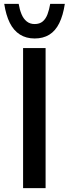

<svg xmlns="http://www.w3.org/2000/svg" viewBox="-20 -978 357 998"><path d="M100 -728H217V0H100ZM160 -778Q116 -778 83.5 -798.5Q51 -819 31 -859Q11 -899 2 -958H77Q82 -928 92 -904Q102 -880 119 -866.5Q136 -853 160 -853Q186 -853 202 -866.5Q218 -880 227 -904Q236 -928 241 -958H317Q308 -898 288 -857.5Q268 -817 236 -797.5Q204 -778 160 -778Z"/></svg>

Font: Josefin Sans Thin SemiBold
Style: Regular
Weight: 600
Version: Version 2.000